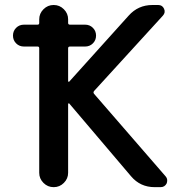

<svg xmlns="http://www.w3.org/2000/svg" viewBox="-20 -774 749 772"><path d="M76.2 -586.9Q57.6 -586.9 44.9 -599.6Q32.2 -612.3 32.2 -630.9Q32.2 -649.4 44.9 -662.1Q57.6 -674.8 76.2 -674.8H130.9Q137.7 -674.8 137.7 -681.6V-696.3Q137.7 -719.7 154.8 -736.8Q171.9 -753.9 195.3 -753.9H196.3Q219.7 -753.9 236.8 -736.8Q253.9 -719.7 253.9 -696.3V-681.6Q253.9 -674.8 261.7 -674.8H322.3Q340.8 -674.8 353.5 -662.1Q366.2 -649.4 366.2 -630.9Q366.2 -612.3 353.5 -599.6Q340.8 -586.9 322.3 -586.9H261.7Q253.9 -586.9 253.9 -580.1V-447.3Q253.9 -446.3 255.9 -445.3Q257.8 -444.3 258.8 -446.3L497.1 -710.9Q535.2 -753.9 592.8 -753.9H616.2Q632.8 -753.9 639.6 -738.8Q646.5 -723.6 634.8 -710.9L358.4 -408.2Q353.5 -402.3 358.4 -396.5L645.5 -65.4Q652.3 -57.6 652.3 -48.8Q652.3 -43 650.4 -37.1Q642.6 -21.5 626 -21.5H601.6Q543.9 -21.5 506.8 -65.4L258.8 -357.4Q257.8 -359.4 255.9 -358.4Q253.9 -357.4 253.9 -355.5V-79.1Q253.9 -55.7 236.8 -38.6Q219.7 -21.5 196.3 -21.5H195.3Q171.9 -21.5 154.8 -38.6Q137.7 -55.7 137.7 -79.1V-580.1Q137.7 -586.9 130.9 -586.9Z"/></svg>

Font: Gen Jyuu Gothic Medium
Style: Regular
Weight: 500
Designer: [Source Han Sans]
Ryoko NISHIZUKA  (kana & ideographs); Paul D. Hunt (Latin, Greek & Cyrillic); Wenlong ZHANG  (bopomofo
Version: Version 1.002.20150607